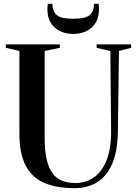

<svg xmlns="http://www.w3.org/2000/svg" viewBox="-20 -975 714 1004"><path d="M370 9Q275.5 9 211.2 -18.8Q147 -46.5 114.2 -109.2Q81.5 -172 81.5 -275.5V-708.5L10.5 -725V-743H293V-725L213.5 -708.5V-254.5Q213.5 -184 224.8 -138.2Q236 -92.5 257 -66Q278 -39.5 307.8 -28.8Q337.5 -18 375 -18Q429.5 -18 471.5 -47.8Q513.5 -77.5 537.5 -137.8Q561.5 -198 561 -290L557 -708L485.5 -725V-743H665.5V-725L602 -708.5L596.5 -292Q596 -211 579.2 -153.8Q562.5 -96.5 532 -60.5Q501.5 -24.5 460.5 -7.8Q419.5 9 370 9ZM363 -797.5Q325.5 -797.5 295 -811.8Q264.5 -826 246.2 -854.5Q228 -883 228 -925Q228 -934.5 228.5 -940.8Q229 -947 230 -955H254Q254 -949.5 254.8 -944.2Q255.5 -939 256 -933Q261 -910 275 -897.8Q289 -885.5 311.2 -881.2Q333.5 -877 363 -877Q392.5 -877 414.8 -881.2Q437 -885.5 451 -897.8Q465 -910 469.5 -933Q470.5 -939 471 -944.2Q471.5 -949.5 471.5 -955H495.5Q496.5 -947 497 -940.8Q497.5 -934.5 497.5 -925Q497.5 -883 479.2 -854.5Q461 -826 430.5 -811.8Q400 -797.5 363 -797.5Z"/></svg>

Font: Merriweather 144pt SemiBold
Style: Regular
Weight: 600
Version: Version 2.100